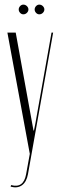

<svg xmlns="http://www.w3.org/2000/svg" viewBox="-20 -636 264 831"><path d="M81 -616Q90 -616 96.5 -609.5Q103 -603 103 -595Q103 -587 96.5 -580.5Q90 -574 81 -574Q73 -574 67 -580.5Q61 -587 61 -595Q61 -603 67 -609.5Q73 -616 81 -616ZM150 -616Q159 -616 165.5 -609.5Q172 -603 172 -595Q172 -587 165.5 -580.5Q159 -574 150 -574Q142 -574 136 -580.5Q130 -587 130 -595Q130 -603 136 -609.5Q142 -616 150 -616ZM12 -495H48L125 -71H127L133 -101L203 -495H210L101 118Q95 151 75.5 165.5Q56 180 26 172L28 165Q82 180 93 118L109 30Z"/></svg>

Font: Moniqa ExtLt Narrow Display
Style: Regular
Weight: 200
Width: 4
Designer: Rajesh Rajput
Foundry: Rajesh Rajput
Version: Version 1.000